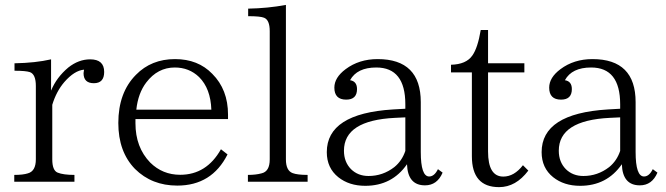

<svg xmlns="http://www.w3.org/2000/svg" viewBox="-20 -750 2714 782"><path d="M188 -380.9Q210.4 -435.1 258.3 -475.1Q300.3 -508.3 347.2 -508.3Q404.3 -508.3 404.3 -457Q404.3 -411.1 362.3 -411.1Q320.3 -411.1 320.3 -452.1Q320.3 -455.6 322.3 -466.3Q283.2 -462.9 242.2 -416Q209.5 -377.9 192.9 -323.2V-101.1Q192.9 -55.7 214.8 -46.9Q237.8 -37.6 283.2 -37.6V-9.8H38.1V-37.6Q73.7 -37.6 93.3 -43.9Q126 -52.7 126 -101.1V-399.9Q126 -447.3 102.1 -456.1Q85.4 -461.9 39.1 -461.9V-492.2Q124.5 -493.7 188 -508.3Z M908.7 -265.1H531.7V-248Q531.7 -149.9 591.8 -87.9Q642.1 -38.1 713.9 -38.1Q821.3 -38.1 879.9 -142.1L906.7 -121.1Q842.8 5.9 702.1 5.9Q598.1 5.9 529.8 -62Q461.9 -131.8 461.9 -249Q461.9 -373 533.7 -445.3Q596.2 -509.3 692.9 -509.3Q786.6 -509.3 844.7 -449.2Q908.7 -385.3 908.7 -283.2ZM840.8 -303.2Q837.9 -389.2 791 -436Q750.5 -475.1 691.9 -475.1Q622.1 -475.1 575.7 -414.1Q542.5 -370.6 535.2 -303.2Z M1232.9 -9.8H989.7V-37.6Q1022 -37.6 1044.9 -43.9Q1078.6 -51.3 1078.6 -100.6V-623Q1078.6 -668.5 1055.7 -677.7Q1040.5 -684.1 990.7 -684.1V-714.8Q1071.3 -716.3 1144.5 -730V-100.6Q1144.5 -55.2 1171.9 -44.9Q1191.4 -37.6 1232.9 -37.6Z M1782.7 -46.9Q1760.7 4.9 1710.9 4.9Q1640.6 4.9 1637.7 -81.1Q1576.7 6.8 1467.8 6.8Q1401.9 6.8 1357.9 -28.3Q1311 -65.9 1311 -130.4Q1311 -287.6 1580.1 -304.2L1630.9 -307.1V-325.2Q1630.9 -475.1 1512.7 -475.1Q1434.1 -475.1 1405.8 -423.3Q1434.1 -418.9 1434.1 -387.2Q1434.1 -344.2 1390.1 -344.2Q1341.8 -344.2 1341.8 -393.1Q1341.8 -434.1 1387.7 -468.3Q1442.4 -509.3 1518.1 -509.3Q1693.8 -509.3 1693.8 -334V-130.9Q1693.8 -31.2 1728 -31.2Q1749 -31.2 1763.7 -61ZM1630.9 -135.3V-272L1588.9 -270Q1380.9 -259.8 1380.9 -136.2Q1380.9 -90.3 1409.7 -61Q1438 -33.2 1481 -33.2Q1539.1 -33.2 1585.9 -69.3Q1617.2 -94.7 1630.9 -135.3Z M2131.8 -55.2Q2081.1 12.2 2012.7 12.2Q1901.9 12.2 1901.9 -113.8V-455.1H1816.9V-486.3Q1878.9 -487.8 1903.8 -523.9Q1925.8 -554.7 1938 -627.9H1967.8V-492.2H2115.7V-455.1H1967.8V-132.8Q1967.8 -30.8 2029.8 -30.8Q2074.2 -30.8 2109.9 -77.1Z M2657.7 -46.9Q2635.7 4.9 2585.9 4.9Q2515.6 4.9 2512.7 -81.1Q2451.7 6.8 2342.8 6.8Q2276.9 6.8 2232.9 -28.3Q2186 -65.9 2186 -130.4Q2186 -287.6 2455.1 -304.2L2505.9 -307.1V-325.2Q2505.9 -475.1 2387.7 -475.1Q2309.1 -475.1 2280.8 -423.3Q2309.1 -418.9 2309.1 -387.2Q2309.1 -344.2 2265.1 -344.2Q2216.8 -344.2 2216.8 -393.1Q2216.8 -434.1 2262.7 -468.3Q2317.4 -509.3 2393.1 -509.3Q2568.8 -509.3 2568.8 -334V-130.9Q2568.8 -31.2 2603 -31.2Q2624 -31.2 2638.7 -61ZM2505.9 -135.3V-272L2463.9 -270Q2255.9 -259.8 2255.9 -136.2Q2255.9 -90.3 2284.7 -61Q2313 -33.2 2356 -33.2Q2414.1 -33.2 2460.9 -69.3Q2492.2 -94.7 2505.9 -135.3Z"/></svg>

Font: I.Ming
Style: Regular
Weight: 400
Designer: Ichiten Fonts Project
Version: Version 6.11; Dec 27, 2019